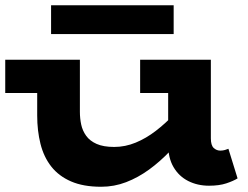

<svg xmlns="http://www.w3.org/2000/svg" viewBox="-20 -699 946 733"><path d="M366 14Q298 14 251 -6.5Q204 -27 175.5 -63.5Q147 -100 134.5 -150Q122 -200 122 -258V-471H285V-272Q285 -247 290 -223.5Q295 -200 309 -180.5Q323 -161 349 -149.5Q375 -138 416 -138Q458 -138 498 -154.5Q538 -171 575 -199.5Q612 -228 645 -263Q678 -298 705 -335V-209Q668 -163 629.5 -122.5Q591 -82 549 -51.5Q507 -21 461.5 -3.5Q416 14 366 14ZM0 -344V-471H260V-344ZM778 10Q734 10 698.5 -8Q663 -26 642.5 -61Q622 -96 622 -147V-471H785V-171Q785 -144 796 -134Q807 -124 821 -124Q831 -124 839 -126.5Q847 -129 852 -131L887 -18Q871 -8 844 1Q817 10 778 10ZM515 -344V-471H766V-344ZM643 -679V-569H175V-679Z"/></svg>

Font: BioRhyme SemiExpanded ExtraBold
Style: Regular
Weight: 800
Width: 6
Designer: Aoife Mooney
Foundry: Aoife Mooney Type
Version: Version 1.600;gftools[0.9.33]